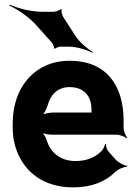

<svg xmlns="http://www.w3.org/2000/svg" viewBox="-20 -801 580 831"><path d="M282 -538C244 -538 210 -531 180 -518C92 -479 35 -390 35 -265V-246C35 -211 41 -178 53 -147C88 -55 170 10 297 10C378 10 438 -16 479 -57C491 -69 518 -80 530 -79L531 -83C518 -84 491 -98 480 -111L449 -146C442 -154 438 -169 439 -177L435 -178C434 -170 426 -153 418 -146C392 -120 355 -104 307 -104C242 -104 199 -140 183 -192C179 -206 167 -226 158 -233L156 -229C165 -223 189 -218 205 -218H485C499 -218 521 -209 529 -202L531 -204C524 -212 515 -234 515 -248V-278C515 -434 438 -538 282 -538ZM376 -326V-320C376 -317 376 -311 378 -310L380 -312C379 -314 373 -314 370 -314H210C193 -314 166 -308 156 -301L159 -297C169 -305 181 -328 186 -344C198 -389 227 -424 281 -424C342 -424 376 -387 376 -326ZM305 -648 254 -727C249 -734 244 -755 247 -761L244 -762C240 -757 220 -750 212 -750H162C115 -750 54 -766 22 -781L20 -777C52 -763 105 -728 136 -693L205 -616C209 -611 216 -596 214 -591L218 -590C220 -594 236 -599 242 -599H278C312 -599 357 -585 380 -573L382 -576C359 -589 323 -619 305 -648Z"/></svg>

Font: Asimov
Style: Edge
Weight: 500
Designer: Google
Version: Version 2.000980: 2014